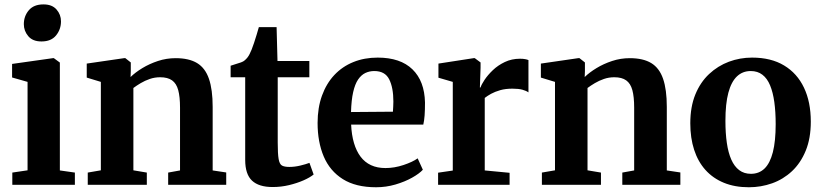

<svg xmlns="http://www.w3.org/2000/svg" viewBox="-20 -818 3637 850"><path d="M34.5 0V-54L102 -64V-455.5L33.5 -475V-535L214 -560.5H218.5L245 -541V-63.5L311.5 -54V0ZM163 -634.5Q125 -634.5 105.2 -657.8Q85.5 -681 85.5 -711Q85.5 -746.5 107.5 -772.5Q129.5 -798.5 172 -798.5H173Q210.5 -798.5 230.2 -776Q250 -753.5 250 -723.5Q250 -688 228.2 -661.2Q206.5 -634.5 164 -634.5Z M426.5 -64V-455.5L364 -474.5V-536.5L529 -560.5H535L559 -541.5V-503L558 -477Q579 -497.5 610.2 -516.5Q641.5 -535.5 679.2 -548Q717 -560.5 757.5 -560.5Q816.5 -560.5 852.5 -538.8Q888.5 -517 905 -469.2Q921.5 -421.5 921.5 -344.5V-63.5L981.5 -54.5V0H724.5V-54L777 -63.5V-341.5Q777 -389.5 769 -419Q761 -448.5 741.8 -462.2Q722.5 -476 689 -476Q665 -476 643.2 -468.5Q621.5 -461 603 -450Q584.5 -439 570.5 -428.5V-64L630 -54V0H368.5V-54Z M1187 10Q1126 10 1095.8 -18.2Q1065.5 -46.5 1065.5 -110V-476H1001V-527Q1012 -531 1024.2 -534.5Q1036.5 -538 1047 -541.8Q1057.5 -545.5 1063.5 -551Q1070.5 -557 1075.8 -563.8Q1081 -570.5 1085.2 -579Q1089.5 -587.5 1094 -598.5Q1099 -611 1104.8 -628.5Q1110.5 -646 1116.2 -664.5Q1122 -683 1126 -698H1204.5L1208.5 -548H1349.5V-476H1209.5V-187Q1209.5 -137 1213.5 -114Q1217.5 -91 1228.5 -85Q1239.5 -79 1261 -79Q1284.5 -79 1309.5 -85Q1334.5 -91 1350 -97L1368.5 -45.5Q1352 -32 1323.5 -19.5Q1295 -7 1259.8 1.5Q1224.5 10 1187 10Z M1645 11Q1555 11 1497.8 -25Q1440.5 -61 1413.2 -125.2Q1386 -189.5 1386 -273.5Q1386 -341 1405.5 -394.8Q1425 -448.5 1460.2 -486Q1495.5 -523.5 1544.2 -543.2Q1593 -563 1652 -563Q1752.5 -563 1806 -511Q1859.5 -459 1861.5 -364Q1861.5 -331 1859.8 -307.2Q1858 -283.5 1854 -266.5H1534.5Q1536.5 -221 1547 -185.2Q1557.5 -149.5 1576.2 -124.5Q1595 -99.5 1622.5 -86.8Q1650 -74 1686.5 -74Q1726 -74 1766.5 -87.5Q1807 -101 1829 -117L1852 -66.5Q1836.5 -49.5 1804.5 -31.5Q1772.5 -13.5 1730.8 -1.2Q1689 11 1645 11ZM1534 -322 1719.5 -323.5Q1720 -334.5 1720.8 -346Q1721.5 -357.5 1721.5 -368.5Q1721.5 -430 1703 -466.8Q1684.5 -503.5 1637 -503.5Q1615.5 -503.5 1597.2 -494.8Q1579 -486 1565.2 -465.8Q1551.5 -445.5 1543.5 -410.2Q1535.5 -375 1534 -322Z M1919.5 0V-53.5L1984.5 -63V-455.5L1921 -474V-536.5L2076.5 -560.5H2082L2107.5 -541.5V-518.5L2104.5 -430.5L2107.5 -431Q2111.5 -444 2125.5 -465Q2139.5 -486 2162 -507.5Q2184.5 -529 2215 -543.5Q2245.5 -558 2282 -558Q2295.5 -558 2304.8 -556.2Q2314 -554.5 2319.5 -552V-409Q2310 -416 2293 -420.8Q2276 -425.5 2248.5 -425.5Q2218 -425.5 2194.5 -418.8Q2171 -412 2154.2 -402.8Q2137.5 -393.5 2126 -384.5V-63.5L2236 -53V0Z M2437 -64V-455.5L2374.5 -474.5V-536.5L2539.5 -560.5H2545.5L2569.5 -541.5V-503L2568.5 -477Q2589.5 -497.5 2620.8 -516.5Q2652 -535.5 2689.8 -548Q2727.5 -560.5 2768 -560.5Q2827 -560.5 2863 -538.8Q2899 -517 2915.5 -469.2Q2932 -421.5 2932 -344.5V-63.5L2992 -54.5V0H2735V-54L2787.5 -63.5V-341.5Q2787.5 -389.5 2779.5 -419Q2771.5 -448.5 2752.2 -462.2Q2733 -476 2699.5 -476Q2675.5 -476 2653.8 -468.5Q2632 -461 2613.5 -450Q2595 -439 2581 -428.5V-64L2640.5 -54V0H2379V-54Z M3036 -272Q3036 -345 3058.2 -399.5Q3080.5 -454 3119.2 -490.2Q3158 -526.5 3207 -544.8Q3256 -563 3309.5 -563Q3393.5 -563 3451.2 -528.2Q3509 -493.5 3539.2 -430Q3569.5 -366.5 3569.5 -279.5Q3569.5 -205.5 3547 -150.8Q3524.5 -96 3486 -60Q3447.5 -24 3398.2 -6.5Q3349 11 3295.5 11Q3233 11 3184.8 -8.8Q3136.5 -28.5 3103.2 -65.5Q3070 -102.5 3053 -154.8Q3036 -207 3036 -272ZM3304.5 -48.5Q3340.5 -48.5 3364.8 -72Q3389 -95.5 3401.5 -144.2Q3414 -193 3414 -268.5Q3414 -322.5 3408 -366Q3402 -409.5 3389.2 -440.2Q3376.5 -471 3355.2 -487.2Q3334 -503.5 3303.5 -503.5Q3267.5 -503.5 3242.5 -479.8Q3217.5 -456 3204.5 -407.5Q3191.5 -359 3191.5 -283Q3191.5 -228.5 3197.8 -185.2Q3204 -142 3217.5 -111.5Q3231 -81 3252.5 -64.8Q3274 -48.5 3304.5 -48.5Z"/></svg>

Font: Merriweather 36pt
Style: Bold
Weight: 700
Designer: Eben Sorkin
Foundry: Eben Sorkin
Version: Version 2.100